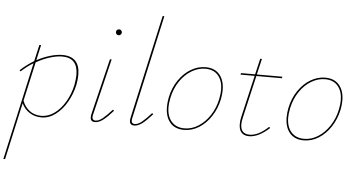

<svg xmlns="http://www.w3.org/2000/svg" viewBox="-74 -825 2295 1229"><g transform="rotate(5 1073.5 -211.0)"><path d="M418 -289Q418 -257 411 -223Q398 -164 368.5 -112.5Q339 -61 296.5 -29Q254 3 206 3Q163 3 129.5 -18.5Q96 -40 79 -77L-2 289H-13L126 -338Q87 -315 48 -279L41 -286Q81 -323 129 -352L153 -458H164L142 -359Q185 -382 228 -394.5Q271 -407 306 -407Q418 -407 418 -289ZM406 -287Q406 -397 306 -397Q271 -397 227 -383.5Q183 -370 139 -345L83 -94Q97 -55 128.5 -31Q160 -7 205 -7Q248 -7 287.5 -35Q327 -63 356.5 -112.5Q386 -162 399 -223Q406 -265 406 -287Z M521 -26Q521 -36 524 -49L611 -406H622L535 -47Q532 -37 532 -28Q532 -7 553 -7Q574 -7 598.5 -27Q623 -47 658 -86L666 -80Q630 -39 602.5 -18Q575 3 550 3Q521 3 521 -26ZM634 -583Q634 -591 639.5 -596.5Q645 -602 653 -602Q661 -602 666.5 -596.5Q672 -591 672 -583Q672 -576 666.5 -570Q661 -564 653 -564Q645 -564 639.5 -569.5Q634 -575 634 -583Z M773 -26Q773 -36 776 -49L923 -711H934L787 -47Q784 -37 784 -28Q784 -7 805 -7Q826 -7 850.5 -27Q875 -47 910 -86L918 -80Q882 -39 854.5 -18Q827 3 802 3Q773 3 773 -26Z M1001 -135Q1001 -163 1007 -194Q1020 -258 1053.5 -307Q1087 -356 1132 -382.5Q1177 -409 1226 -409Q1284 -409 1315.5 -372Q1347 -335 1347 -272Q1347 -246 1341 -214Q1328 -152 1295.5 -102.5Q1263 -53 1218 -25Q1173 3 1122 3Q1064 3 1032.5 -34Q1001 -71 1001 -135ZM1330 -214Q1337 -249 1337 -272Q1337 -330 1308 -364.5Q1279 -399 1225 -399Q1180 -399 1137 -373.5Q1094 -348 1062.5 -301.5Q1031 -255 1018 -194Q1011 -157 1011 -135Q1011 -75 1041 -41Q1071 -7 1124 -7Q1171 -7 1213.5 -34Q1256 -61 1287 -108Q1318 -155 1330 -214Z M1491 -108Q1485 -84 1485 -65Q1485 -3 1543 -3Q1600 -3 1664 -64L1671 -57Q1601 7 1541 7Q1508 7 1491.5 -11.5Q1475 -30 1475 -65Q1475 -89 1480 -109L1543 -381H1452L1455 -391H1545L1569 -493H1580L1556 -391H1720L1718 -381H1554Z M1770 -135Q1770 -163 1776 -194Q1789 -258 1822.5 -307Q1856 -356 1901 -382.5Q1946 -409 1995 -409Q2053 -409 2084.5 -372Q2116 -335 2116 -272Q2116 -246 2110 -214Q2097 -152 2064.5 -102.5Q2032 -53 1987 -25Q1942 3 1891 3Q1833 3 1801.5 -34Q1770 -71 1770 -135ZM2099 -214Q2106 -249 2106 -272Q2106 -330 2077 -364.5Q2048 -399 1994 -399Q1949 -399 1906 -373.5Q1863 -348 1831.5 -301.5Q1800 -255 1787 -194Q1780 -157 1780 -135Q1780 -75 1810 -41Q1840 -7 1893 -7Q1940 -7 1982.5 -34Q2025 -61 2056 -108Q2087 -155 2099 -214Z"/></g></svg>

Font: Ysabeau Hairline
Style: Italic
Weight: 100
Italic angle: -12°
Designer: Christian Thalmann (Catharsis Fonts)
Version: Version 0.003